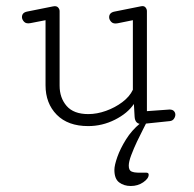

<svg xmlns="http://www.w3.org/2000/svg" viewBox="-20 -412 645 640"><path d="M416 208Q393.1 208 377.2 196Q361.3 184.1 361.3 154.3Q361.3 139.2 371.1 111.3Q380.9 83.5 399.9 53Q418.9 22.5 446.8 -0.5H466.8Q465.3 2.9 456.3 20.3Q447.3 37.6 436.5 60.3Q425.8 83 417.5 105Q409.2 127 409.2 140.1Q409.2 156.2 418.9 159.9Q428.7 163.6 440.4 163.6H451.7Q460 163.6 467.8 163.6Q475.6 163.6 475.6 170.4Q475.6 183.1 457.5 195.6Q439.5 208 416 208ZM273.9 8.3Q206.5 8.3 169.2 -29.5Q131.8 -67.4 131.8 -127.9V-344.7L82 -335Q66.9 -332 60.1 -339.6Q53.2 -347.2 53.2 -355Q53.2 -370.1 70.8 -373.5L156.2 -390.6Q168 -393.1 173.3 -387.5Q178.7 -381.8 178.7 -375V-126.5Q178.7 -85.9 202.1 -58.8Q225.6 -31.7 274.4 -31.7Q303.2 -31.7 333.3 -42.5Q363.3 -53.2 387.7 -71.5Q412.1 -89.8 422.9 -112.8V-344.7L372.6 -334.5Q357.9 -331.5 350.8 -339.1Q343.8 -346.7 343.8 -354.5Q343.8 -370.1 362.3 -373.5L450.2 -391.1Q460 -393.1 464.8 -387.5Q469.7 -381.8 469.7 -375V-41.5L544.9 -46.9Q555.2 -46.9 559.8 -41.7Q564.5 -36.6 564.5 -29.8Q564.5 -22.9 559.8 -16.1Q555.2 -9.3 545.9 -8.3L451.7 1.5Q430.2 1.5 428.7 -22.9L426.3 -65.4Q405.3 -34.2 363 -12.9Q320.8 8.3 273.9 8.3Z"/></svg>

Font: Cutive Mono
Style: Regular
Weight: 400
Designer: Vernon Adams
Foundry: Vernon Adams
Version: Version 1.110; ttfautohint (v1.8.4.7-5d5b)